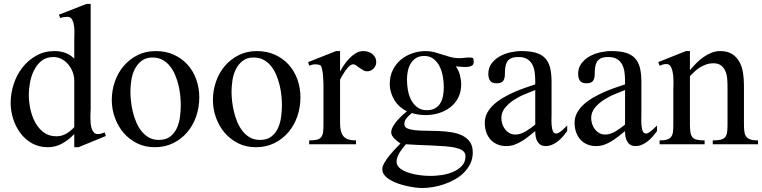

<svg xmlns="http://www.w3.org/2000/svg" viewBox="-20 -734 3879 977"><path d="M379.4 15.1H357.9V-51.8Q330.1 -22.5 296.4 -3.7Q262.7 15.1 222.7 15.1Q178.2 15.1 142.8 -4.9Q107.4 -24.9 83.5 -57.1Q59.6 -89.4 46.9 -129.6Q34.2 -169.9 34.2 -210Q34.2 -257.8 49.3 -304.9Q64.5 -352.1 93.5 -389.6Q122.6 -427.2 164.3 -450.7Q206.1 -474.1 257.8 -474.1Q286.1 -474.1 311.8 -465.1Q337.4 -456.1 357.9 -435.5V-531.2Q357.9 -542 358.6 -561.8Q359.4 -581.5 356.9 -600.8Q354.5 -620.1 346.9 -634.3Q339.4 -648.4 321.8 -648.4Q312.5 -648.4 304.2 -647Q295.9 -645.5 286.6 -642.1L279.8 -659.2L419.4 -713.9H441.4V-181.2Q441.4 -173.8 440.7 -161.1Q439.9 -148.4 439.9 -134.3Q439.9 -120.1 441.4 -105.5Q442.9 -90.8 446.8 -78.9Q450.7 -66.9 458.3 -59.3Q465.8 -51.8 478 -51.8Q485.8 -51.8 494.9 -54.2Q503.9 -56.6 513.2 -60.1L518.6 -42ZM357.9 -324.7Q357.9 -346.2 349.9 -367.4Q341.8 -388.7 327.6 -405.8Q313.5 -422.9 294.2 -433.3Q274.9 -443.8 251.5 -443.8Q215.3 -443.8 191.4 -424.6Q167.5 -405.3 153.1 -376.2Q138.7 -347.2 132.6 -313.5Q126.5 -279.8 126.5 -251.5Q126.5 -219.2 133.8 -182.6Q141.1 -146 157.5 -114.3Q173.8 -82.5 200.9 -61.5Q228 -40.5 267.1 -40.5Q294.4 -40.5 317.6 -54.2Q340.8 -67.9 357.9 -87.4Z M994.1 -238.8Q994.1 -188.5 978.5 -142.6Q962.9 -96.7 933.3 -61.8Q903.8 -26.9 861.8 -5.9Q819.8 15.1 767.1 15.1Q717.3 15.1 677 -5.1Q636.7 -25.4 608.4 -58.6Q580.1 -91.8 564.5 -135.3Q548.8 -178.7 548.8 -225.1Q548.8 -273.9 564.5 -318.8Q580.1 -363.8 609.4 -398.2Q638.7 -432.6 679.9 -453.4Q721.2 -474.1 772.5 -474.1Q822.8 -474.1 863.8 -455.8Q904.8 -437.5 933.8 -405.5Q962.9 -373.5 978.5 -330.3Q994.1 -287.1 994.1 -238.8ZM899.9 -199.2Q899.9 -221.2 897.2 -248Q894.5 -274.9 887.9 -301.8Q881.3 -328.6 870.6 -353.8Q859.9 -378.9 844 -398.4Q828.1 -418 806.4 -429.7Q784.7 -441.4 755.9 -441.4Q722.2 -441.4 700.2 -424.3Q678.2 -407.2 665.5 -381.6Q652.8 -356 648.2 -325.2Q643.6 -294.4 643.6 -267.1Q643.6 -245.1 646.5 -218.5Q649.4 -191.9 656 -164.6Q662.6 -137.2 673.6 -111.6Q684.6 -85.9 700.7 -65.9Q716.8 -45.9 738.3 -33.9Q759.8 -22 788.1 -22Q824.2 -22 846.2 -39.1Q868.2 -56.2 880.1 -82.5Q892.1 -108.9 896 -140.1Q899.9 -171.4 899.9 -199.2Z M1508.8 -238.8Q1508.8 -188.5 1493.2 -142.6Q1477.5 -96.7 1448 -61.8Q1418.5 -26.9 1376.5 -5.9Q1334.5 15.1 1281.7 15.1Q1231.9 15.1 1191.7 -5.1Q1151.4 -25.4 1123 -58.6Q1094.7 -91.8 1079.1 -135.3Q1063.5 -178.7 1063.5 -225.1Q1063.5 -273.9 1079.1 -318.8Q1094.7 -363.8 1124 -398.2Q1153.3 -432.6 1194.6 -453.4Q1235.8 -474.1 1287.1 -474.1Q1337.4 -474.1 1378.4 -455.8Q1419.4 -437.5 1448.5 -405.5Q1477.5 -373.5 1493.2 -330.3Q1508.8 -287.1 1508.8 -238.8ZM1414.6 -199.2Q1414.6 -221.2 1411.9 -248Q1409.2 -274.9 1402.6 -301.8Q1396 -328.6 1385.3 -353.8Q1374.5 -378.9 1358.6 -398.4Q1342.8 -418 1321 -429.7Q1299.3 -441.4 1270.5 -441.4Q1236.8 -441.4 1214.8 -424.3Q1192.9 -407.2 1180.2 -381.6Q1167.5 -356 1162.8 -325.2Q1158.2 -294.4 1158.2 -267.1Q1158.2 -245.1 1161.1 -218.5Q1164.1 -191.9 1170.7 -164.6Q1177.2 -137.2 1188.2 -111.6Q1199.2 -85.9 1215.3 -65.9Q1231.4 -45.9 1252.9 -33.9Q1274.4 -22 1302.7 -22Q1338.9 -22 1360.8 -39.1Q1382.8 -56.2 1394.8 -82.5Q1406.7 -108.9 1410.6 -140.1Q1414.6 -171.4 1414.6 -199.2Z M1894.5 -418Q1894.5 -399.4 1880.9 -385.3Q1867.2 -371.1 1848.6 -371.1Q1837.4 -371.1 1827.6 -377Q1817.9 -382.8 1808.6 -389.2L1792 -401.4Q1784.7 -406.7 1777.3 -406.7Q1767.1 -406.7 1756.8 -397Q1746.6 -387.2 1737.5 -374.3Q1728.5 -361.3 1721.2 -348.6Q1713.9 -335.9 1710.4 -329.1V-106.4Q1710.4 -62.5 1727.3 -41Q1744.1 -19.5 1791.5 -19.5V0H1553.2V-19.5Q1579.1 -19.5 1593.5 -23.4Q1607.9 -27.3 1615.2 -37.4Q1622.6 -47.4 1624.3 -63.7Q1626 -80.1 1626 -104V-289.6Q1626 -297.4 1625.7 -313.2Q1625.5 -329.1 1624 -346.4Q1622.6 -363.8 1619.6 -379.2Q1616.7 -394.5 1610.8 -401.4Q1600.1 -406.7 1584.5 -406.7Q1569.8 -406.7 1553.2 -399.9L1547.9 -418L1689.9 -474.1H1710.4V-370.1Q1719.2 -386.2 1731.2 -404.1Q1743.2 -421.9 1758.3 -437.5Q1773.4 -453.1 1791 -463.6Q1808.6 -474.1 1829.1 -474.1Q1841.3 -474.1 1853.3 -470.5Q1865.2 -466.8 1874.3 -459.5Q1883.3 -452.1 1888.9 -441.7Q1894.5 -431.2 1894.5 -418Z M2390.6 -419.4Q2390.6 -404.8 2380.4 -399.4Q2370.1 -394 2355.7 -393.3Q2341.3 -392.6 2325.7 -394.3Q2310.1 -396 2299.3 -396Q2314 -376.5 2320.3 -352.3Q2326.7 -328.1 2326.7 -304.7Q2326.7 -266.1 2311.8 -237.1Q2296.9 -208 2271.5 -188.2Q2246.1 -168.5 2213.4 -158.4Q2180.7 -148.4 2145.5 -148.4Q2128.4 -148.4 2110.6 -150.9Q2092.8 -153.3 2075.7 -158.7Q2062 -147.9 2049.8 -134Q2037.6 -120.1 2037.6 -102.5Q2037.6 -87.4 2052.5 -80.8Q2067.4 -74.2 2091.8 -71.5Q2116.2 -68.8 2147.5 -68.8Q2178.7 -68.8 2211.4 -67.4Q2244.1 -65.9 2275.4 -61.3Q2306.6 -56.6 2331.1 -44.9Q2355.5 -33.2 2370.6 -12.7Q2385.7 7.8 2385.7 42Q2385.7 72.8 2373.5 98.1Q2361.3 123.5 2341.3 143.8Q2321.3 164.1 2295.2 178.7Q2269 193.4 2240.2 203.4Q2211.4 213.4 2182.4 218Q2153.3 222.7 2127.4 222.7Q2114.7 222.7 2094.5 220.2Q2074.2 217.8 2051.8 212.9Q2029.3 208 2006.8 200.4Q1984.4 192.9 1966.3 182.1Q1948.2 171.4 1936.8 157.7Q1925.3 144 1925.3 126.5Q1925.3 112.8 1936.3 93.8Q1947.3 74.7 1962.4 56.4Q1977.5 38.1 1993.2 21.5L2018.1 -3.9Q2011.7 -7.8 2003.7 -13.9Q1995.6 -20 1988.3 -27.3Q1981 -34.7 1975.8 -43Q1970.7 -51.3 1970.7 -60.1Q1970.7 -74.2 1979.5 -89.8Q1988.3 -105.5 2001 -120.1Q2013.7 -134.8 2027.3 -147.5Q2041 -160.2 2050.8 -168Q2030.8 -177.2 2014.4 -191.9Q1998 -206.5 1986.8 -224.9Q1975.6 -243.2 1969.5 -264.2Q1963.4 -285.2 1963.4 -307.1Q1963.4 -346.2 1978.5 -377.2Q1993.7 -408.2 2018.8 -429.4Q2043.9 -450.7 2077.1 -462.4Q2110.4 -474.1 2147 -474.1Q2168.9 -474.1 2189.9 -468.5Q2210.9 -462.9 2231.4 -456.1Q2252 -449.2 2272.7 -443.6Q2293.5 -438 2314.9 -438Q2328.1 -438 2341.6 -439.7Q2355 -441.4 2368.2 -441.4Q2381.3 -441.4 2386 -438.7Q2390.6 -436 2390.6 -419.4ZM2238.3 -290.5Q2238.3 -314 2233.9 -341.6Q2229.5 -369.1 2218.3 -393.3Q2207 -417.5 2187.5 -433.3Q2168 -449.2 2138.7 -449.2Q2113.3 -449.2 2096.4 -438.2Q2079.6 -427.2 2069.6 -410.4Q2059.6 -393.6 2055.2 -372.1Q2050.8 -350.6 2050.8 -329.1Q2050.8 -305.2 2055.2 -277.8Q2059.6 -250.5 2071.3 -227.3Q2083 -204.1 2102.5 -188.7Q2122.1 -173.3 2152.3 -173.3Q2178.2 -173.3 2194.8 -183.3Q2211.4 -193.4 2221.2 -210Q2231 -226.6 2234.6 -247.6Q2238.3 -268.6 2238.3 -290.5ZM2348.6 61.5Q2348.6 51.3 2344.5 43.9Q2340.3 36.6 2333.3 31.7Q2326.2 26.9 2317.1 23.4Q2308.1 20 2299.3 18.1Q2280.3 13.2 2246.8 10.5Q2213.4 7.8 2176.8 6.3L2104.5 3.4Q2068.8 2 2045.4 0L2030.3 18.6Q2022 28.8 2014.6 40.3Q2007.3 51.8 2002.7 64.2Q1998 76.7 1998 88.9Q1998 104 2008.1 115.2Q2018.1 126.5 2033.7 134.5Q2049.3 142.6 2069.1 147.9Q2088.9 153.3 2108.2 156.2Q2127.4 159.2 2144.8 160.2Q2162.1 161.1 2172.9 161.1Q2195.3 161.1 2225.8 157Q2256.3 152.8 2283.7 141.4Q2311 129.9 2329.8 110.6Q2348.6 91.3 2348.6 61.5Z M2866.2 -66.9Q2856.9 -54.2 2845.2 -40.5Q2833.5 -26.9 2819.8 -15.9Q2806.2 -4.9 2790 2.2Q2773.9 9.3 2756.8 9.3Q2740.7 9.3 2730.5 2.7Q2720.2 -3.9 2714.1 -14.9Q2708 -25.9 2705.8 -39.3Q2703.6 -52.7 2703.6 -66.9L2669.9 -40Q2653.3 -26.9 2635.5 -15.9Q2617.7 -4.9 2598.1 2.2Q2578.6 9.3 2556.2 9.3Q2530.3 9.3 2509.8 0.2Q2489.3 -8.8 2475.3 -24.7Q2461.4 -40.5 2454.1 -62.3Q2446.8 -84 2446.8 -109.4Q2446.8 -137.2 2459.7 -160.6Q2472.7 -184.1 2494.1 -203.4Q2515.6 -222.7 2543 -238.3Q2570.3 -253.9 2598.9 -266.4Q2627.4 -278.8 2654.8 -288.1L2703.6 -304.7V-323.2Q2703.6 -346.7 2700.4 -368.4Q2697.3 -390.1 2688 -407Q2678.7 -423.8 2662.1 -433.8Q2645.5 -443.8 2617.7 -443.8Q2594.7 -443.8 2581.1 -437.5Q2567.4 -431.2 2560.5 -419.7Q2553.7 -408.2 2551.5 -392.3Q2549.3 -376.5 2549.3 -357.9Q2549.3 -335.4 2540.8 -322.8Q2532.2 -310.1 2506.8 -310.1Q2483.4 -310.1 2474.1 -323.2Q2464.8 -336.4 2464.8 -357.9Q2464.8 -389.2 2481.4 -411.1Q2498 -433.1 2523.2 -447.3Q2548.3 -461.4 2577.6 -467.8Q2606.9 -474.1 2632.8 -474.1Q2676.3 -474.1 2705.8 -465.8Q2735.4 -457.5 2753.4 -438.5Q2771.5 -419.4 2779.1 -389.6Q2786.6 -359.9 2786.6 -316.9V-160.2Q2786.6 -140.6 2786.1 -119.1Q2786.1 -118.2 2786.1 -116.7Q2786.1 -96.7 2789.6 -79.1Q2791.5 -69.8 2795.9 -62.3Q2800.3 -54.7 2811.5 -54.7Q2817.4 -54.7 2825.2 -59.6Q2833 -64.5 2840.8 -71.3Q2848.6 -78.1 2855.5 -85L2866.2 -95.2ZM2703.6 -275.9 2650.4 -254.4Q2620.6 -242.2 2594.5 -225.1Q2568.4 -208 2549.8 -185.3Q2531.2 -162.6 2531.2 -132.8Q2531.2 -118.2 2536.1 -103Q2541 -87.9 2550.3 -75.9Q2559.6 -64 2572.8 -56.6Q2585.9 -49.3 2603 -49.3Q2616.2 -49.3 2629.9 -54Q2643.6 -58.6 2656.5 -66.4Q2669.4 -74.2 2681.4 -83Q2693.4 -91.8 2703.6 -100.1Z M3323.2 -66.9Q3314 -54.2 3302.2 -40.5Q3290.5 -26.9 3276.9 -15.9Q3263.2 -4.9 3247.1 2.2Q3231 9.3 3213.9 9.3Q3197.8 9.3 3187.5 2.7Q3177.2 -3.9 3171.1 -14.9Q3165 -25.9 3162.8 -39.3Q3160.6 -52.7 3160.6 -66.9L3127 -40Q3110.4 -26.9 3092.5 -15.9Q3074.7 -4.9 3055.2 2.2Q3035.6 9.3 3013.2 9.3Q2987.3 9.3 2966.8 0.2Q2946.3 -8.8 2932.4 -24.7Q2918.5 -40.5 2911.1 -62.3Q2903.8 -84 2903.8 -109.4Q2903.8 -137.2 2916.7 -160.6Q2929.7 -184.1 2951.2 -203.4Q2972.7 -222.7 3000 -238.3Q3027.3 -253.9 3055.9 -266.4Q3084.5 -278.8 3111.8 -288.1L3160.6 -304.7V-323.2Q3160.6 -346.7 3157.5 -368.4Q3154.3 -390.1 3145 -407Q3135.7 -423.8 3119.1 -433.8Q3102.5 -443.8 3074.7 -443.8Q3051.8 -443.8 3038.1 -437.5Q3024.4 -431.2 3017.6 -419.7Q3010.7 -408.2 3008.5 -392.3Q3006.3 -376.5 3006.3 -357.9Q3006.3 -335.4 2997.8 -322.8Q2989.3 -310.1 2963.9 -310.1Q2940.4 -310.1 2931.2 -323.2Q2921.9 -336.4 2921.9 -357.9Q2921.9 -389.2 2938.5 -411.1Q2955.1 -433.1 2980.2 -447.3Q3005.4 -461.4 3034.7 -467.8Q3064 -474.1 3089.8 -474.1Q3133.3 -474.1 3162.8 -465.8Q3192.4 -457.5 3210.4 -438.5Q3228.5 -419.4 3236.1 -389.6Q3243.7 -359.9 3243.7 -316.9V-160.2Q3243.7 -140.6 3243.2 -119.1Q3243.2 -118.2 3243.2 -116.7Q3243.2 -96.7 3246.6 -79.1Q3248.5 -69.8 3252.9 -62.3Q3257.3 -54.7 3268.6 -54.7Q3274.4 -54.7 3282.2 -59.6Q3290 -64.5 3297.9 -71.3Q3305.7 -78.1 3312.5 -85L3323.2 -95.2ZM3160.6 -275.9 3107.4 -254.4Q3077.6 -242.2 3051.5 -225.1Q3025.4 -208 3006.8 -185.3Q2988.3 -162.6 2988.3 -132.8Q2988.3 -118.2 2993.2 -103Q2998 -87.9 3007.3 -75.9Q3016.6 -64 3029.8 -56.6Q3043 -49.3 3060.1 -49.3Q3073.2 -49.3 3086.9 -54Q3100.6 -58.6 3113.5 -66.4Q3126.5 -74.2 3138.4 -83Q3150.4 -91.8 3160.6 -100.1Z M3606.9 0V-19.5Q3632.8 -19.5 3647.9 -23.4Q3663.1 -27.3 3670.7 -37.1Q3678.2 -46.9 3680.2 -63Q3682.1 -79.1 3682.1 -104V-292Q3682.1 -311.5 3680.4 -332.8Q3678.7 -354 3671.4 -371.6Q3664.1 -389.2 3649.4 -400.6Q3634.8 -412.1 3609.4 -412.1Q3591.3 -412.1 3574.7 -406.5Q3558.1 -400.9 3543.2 -391.8Q3528.3 -382.8 3515.4 -370.8Q3502.4 -358.9 3490.7 -346.7V-104Q3490.7 -80.1 3492.9 -63.7Q3495.1 -47.4 3502.4 -37.4Q3509.8 -27.3 3524.7 -23.4Q3539.6 -19.5 3565.4 -19.5V0H3336.4V-19.5Q3361.3 -19.5 3375.5 -24.4Q3389.6 -29.3 3396.5 -39.6Q3403.3 -49.8 3404.8 -65.9Q3406.2 -82 3406.2 -104V-275.9Q3406.2 -286.6 3407 -308.6Q3407.7 -330.6 3405.3 -352.5Q3402.8 -374.5 3395.3 -391.4Q3387.7 -408.2 3371.1 -408.2Q3362.3 -408.2 3353.5 -405.8Q3344.7 -403.3 3336.4 -399.9L3329.6 -418L3470.2 -474.1H3490.7V-376.5Q3504.9 -394 3522 -411.4Q3539.1 -428.7 3558.3 -442.6Q3577.6 -456.5 3599.6 -465.3Q3621.6 -474.1 3645 -474.1Q3682.1 -474.1 3705.8 -458.7Q3729.5 -443.4 3742.9 -418.5Q3756.3 -393.6 3761 -362.8Q3765.6 -332 3765.6 -300.8V-104Q3765.6 -82 3767.6 -65.9Q3769.5 -49.8 3776.6 -39.6Q3783.7 -29.3 3798.3 -24.4Q3813 -19.5 3837.4 -19.5V0Z"/></svg>

Font: Simplified Naskh
Style: Regular
Weight: 400
Designer: SIL International
Foundry: Arabeyes
Version: 1.02_alpha